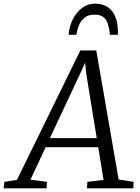

<svg xmlns="http://www.w3.org/2000/svg" viewBox="-80 -1023 761 1043"><path d="M-60 0 -56 -35 12 -46 356.5 -749H443L564.5 -48L646 -35L644 0H392.5L394.5 -35L482.5 -46L453.5 -223.5H168L85.5 -47L175.5 -35L172.5 0ZM191 -272.5H445.5L388.5 -623L382.5 -682L358 -628.5ZM436 -1003Q471 -1003 495 -990.2Q519 -977.5 533.2 -956.2Q547.5 -935 554 -908.5Q560.5 -882 560.5 -854Q560.5 -849 560.5 -843.8Q560.5 -838.5 559.5 -834H516.5Q516.5 -838.5 516.2 -843.5Q516 -848.5 515 -853.5Q512 -874.5 505.2 -895.2Q498.5 -916 482.2 -929.8Q466 -943.5 434 -943.5Q398 -943.5 377.8 -926Q357.5 -908.5 348 -883.2Q338.5 -858 334.5 -834H293.5Q293.5 -841 294.2 -847.2Q295 -853.5 296 -860Q303 -897.5 322 -930Q341 -962.5 370 -982.8Q399 -1003 436 -1003Z"/></svg>

Font: Merriweather Light 18pt Light
Style: Italic
Weight: 300
Italic angle: -7.8°
Version: Version 2.101